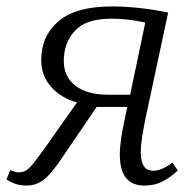

<svg xmlns="http://www.w3.org/2000/svg" viewBox="-33 -566 605 596"><path d="M50 10Q26 10 9 2.5Q-8 -5 -13 -9L-1 -38Q14 -31 25 -31Q36 -31 45.5 -35.5Q55 -40 69 -57Q83 -74 108 -109L206 -248Q156 -262 125.5 -296.5Q95 -331 95 -380Q95 -454 148.5 -500Q202 -546 314 -546Q359 -546 405.5 -540.5Q452 -535 489 -527L419 -200Q413 -171 408.5 -143Q404 -115 404 -93Q404 -66 413 -51Q422 -36 443 -36Q469 -36 502 -61L519 -37Q496 -15 471.5 -2.5Q447 10 415 10Q339 10 339 -86Q339 -109 343 -136.5Q347 -164 354 -195L362 -234H267L150 -62Q118 -17 96.5 -3.5Q75 10 50 10ZM302 -272H371L418 -496Q386 -503 360 -505.5Q334 -508 313 -508Q234 -508 199.5 -470.5Q165 -433 165 -377Q165 -328 201 -300Q237 -272 302 -272Z"/></svg>

Font: Noto Serif Light
Style: Italic
Weight: 300
Italic angle: -12°
Designer: Monotype Design Team
Foundry: Monotype Imaging Inc.
Version: Version 2.013